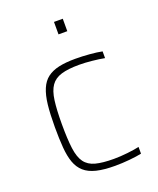

<svg xmlns="http://www.w3.org/2000/svg" viewBox="-135 -793 728 884"><g transform="rotate(-20 229.0 -351.5)"><path d="M276 8Q221 8 184.5 -1Q148 -10 126 -29.5Q104 -49 93 -79.5Q82 -110 78.5 -153.5Q75 -197 75 -254Q75 -318 80 -363Q85 -408 98 -438.5Q111 -469 133.5 -486Q156 -503 189.5 -510.5Q223 -518 271 -518Q304 -518 340.5 -515Q377 -512 401 -507V-474Q375 -479 340.5 -482.5Q306 -486 278 -486Q224 -486 190.5 -476Q157 -466 139.5 -441Q122 -416 116 -371Q110 -326 110 -256Q110 -183 116 -137Q122 -91 140 -66.5Q158 -42 192 -33Q226 -24 281 -24Q313 -24 348.5 -28Q384 -32 406 -37V-4Q383 1 346.5 4.5Q310 8 276 8ZM237 -650V-711H280V-650Z"/></g></svg>

Font: Saira Thin Thin
Style: Regular
Weight: 250
Version: Version 1.101